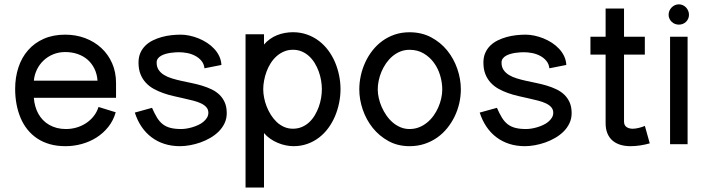

<svg xmlns="http://www.w3.org/2000/svg" viewBox="-20 -655 3186 872"><path d="M427.5 -169.2Q419.9 -145.3 404.9 -126.6Q389.9 -108 370.1 -95.2Q350.2 -82.3 327 -75.6Q303.8 -69 279.4 -69Q257.4 -69 238.3 -73.9Q219.1 -78.9 203.4 -88Q187.6 -97 175.2 -109.9Q162.8 -122.7 154.1 -138.4Q145.4 -154.2 140.3 -172.5Q135.1 -190.8 133.7 -210.8H507V-278.1Q507 -327.5 489.2 -367.9Q471.4 -408.2 440.1 -437.1Q408.8 -465.9 366.8 -481.8Q324.8 -497.6 276 -497.6Q221.4 -497.6 179 -478.9Q136.6 -460.2 107.7 -427.2Q78.7 -394.3 63.8 -349.2Q48.8 -304.1 48.8 -251Q48.8 -215.1 55 -181.9Q61.2 -148.7 73.4 -119.7Q85.6 -90.7 104.4 -67.1Q123.3 -43.5 148.7 -26.4Q174.1 -9.4 206.3 -0.2Q238.5 8.9 277.5 8.9Q315.1 8.9 351.4 -1.1Q387.8 -11.1 418.4 -30.5Q449 -49.9 471.9 -78.7Q494.9 -107.5 505.5 -145.1ZM133.7 -288.7Q136.2 -315.1 147.5 -338.6Q158.8 -362.1 177.4 -379.8Q195.9 -397.6 221.1 -408.1Q246.2 -418.6 276 -418.6Q306.2 -418.6 332.1 -409.8Q358 -401 377.4 -384.3Q396.7 -367.6 408.7 -343.3Q420.7 -319.1 422.9 -288.7Z M985.6 -360Q984.6 -381.1 975.9 -399.5Q967.2 -418 952.9 -433.3Q938.7 -448.6 920.3 -460.6Q902 -472.5 881.8 -480.7Q861.6 -488.8 840.8 -493.2Q819.9 -497.6 800.8 -497.6Q780.6 -497.6 758.4 -495.2Q736.1 -492.8 714.8 -486.9Q693.5 -481 674.3 -471.6Q655 -462.2 640.6 -448.1Q626.1 -434.1 617.6 -415Q609.1 -395.9 609.1 -370.8Q609.1 -340.6 618 -318.3Q626.8 -296 642.2 -279.5Q657.5 -262.9 677.7 -251.7Q697.9 -240.5 720.8 -232.4Q743.8 -224.2 767.7 -218.8Q791.6 -213.3 814.6 -208.2Q837.5 -203.1 857.7 -197.9Q877.9 -192.7 893.2 -185.4Q908.6 -178 917.4 -167.8Q926.3 -157.6 926.3 -142.8Q926.3 -130.5 919.9 -120.2Q913.5 -109.9 903.3 -101.5Q893.1 -93.1 879.7 -87Q866.3 -80.9 852.7 -76.9Q839 -72.9 825.9 -70.9Q812.9 -69 802.7 -69Q773.9 -69 753.8 -74.3Q733.6 -79.6 718.8 -91.2Q704 -102.9 692.9 -121.2Q681.8 -139.4 670.5 -165.3L592.3 -143.7Q603.8 -107.8 623 -79.4Q642.3 -51 668.5 -31.4Q694.6 -11.7 727.1 -1.4Q759.5 8.9 797.6 8.9Q818.7 8.9 842.5 4.6Q866.3 0.4 890 -7.9Q913.6 -16.2 935.2 -28.8Q956.9 -41.4 973.5 -58Q990.1 -74.6 999.9 -95.3Q1009.8 -116.1 1009.8 -140.9Q1009.8 -169.3 1000.9 -189.6Q991.9 -210 976.7 -224.7Q961.4 -239.4 941 -249.2Q920.5 -259 897.6 -265.9Q874.8 -272.8 850.6 -277.8Q826.4 -282.7 803.5 -287.8Q780.6 -292.8 760.2 -299.1Q739.7 -305.4 724.5 -314.9Q709.2 -324.5 700.3 -337.9Q691.4 -351.3 691.4 -370.8Q691.4 -381.3 696.9 -388.9Q702.4 -396.5 711.4 -401.6Q720.3 -406.7 731.4 -410Q742.4 -413.2 753.9 -414.9Q765.4 -416.6 775.8 -417.2Q786.1 -417.8 793.2 -417.8Q810.8 -417.8 830.3 -414.1Q849.9 -410.3 866.5 -401.5Q883.2 -392.7 894.8 -378.8Q906.5 -364.9 908.7 -344.8Z M1179 196.8V-50.7Q1191.2 -36 1207.6 -24.7Q1224 -13.4 1241.9 -6Q1259.9 1.5 1278.3 5.2Q1296.8 8.9 1312.6 8.9Q1346.7 8.9 1375.8 -1.5Q1404.9 -11.8 1428.8 -30.1Q1452.6 -48.3 1470.8 -73.1Q1489 -97.8 1501.3 -126.6Q1513.5 -155.4 1520 -187Q1526.5 -218.5 1526.5 -249.9Q1526.5 -281.6 1520 -313Q1513.5 -344.5 1501.2 -373.4Q1488.8 -402.2 1470.4 -426.8Q1452 -451.4 1427.9 -469.6Q1403.8 -487.8 1374.3 -498.2Q1344.7 -508.7 1310.2 -508.7Q1291.9 -508.7 1273.4 -505.3Q1255 -502 1238 -495.1Q1221.1 -488.2 1206.1 -477.6Q1191.2 -467 1179 -452.8V-499.4H1095.2V196.8ZM1441.8 -249.9Q1441.8 -230.7 1438.3 -209.9Q1434.8 -189.1 1427.6 -169.2Q1420.3 -149.3 1409.5 -131.2Q1398.7 -113.2 1384.2 -99.7Q1369.6 -86.2 1351 -78.3Q1332.4 -70.4 1310.2 -70.4Q1288.7 -70.4 1270.3 -78.6Q1251.8 -86.7 1237 -100.6Q1222.2 -114.6 1210.6 -132.8Q1199.1 -150.9 1191.2 -171Q1183.3 -191 1179.4 -211.4Q1175.5 -231.7 1175.5 -249.9Q1175.5 -268.7 1179.4 -289.3Q1183.2 -309.9 1190.6 -329.9Q1197.9 -349.9 1209.2 -367.7Q1220.5 -385.6 1235.5 -399.2Q1250.6 -412.7 1269.3 -420.8Q1288 -429 1310.2 -429Q1332.8 -429 1351.1 -421Q1369.5 -413.1 1384.1 -399.5Q1398.7 -386 1409.5 -368.2Q1420.3 -350.3 1427.6 -330.4Q1434.8 -310.4 1438.3 -289.7Q1441.8 -269 1441.8 -249.9Z M2073 -249Q2073 -295.9 2057 -342.3Q2041 -388.7 2011.1 -425.7Q1981.2 -462.7 1937.9 -485.6Q1894.7 -508.5 1839.9 -508.5Q1803.7 -508.5 1772.7 -498Q1741.8 -487.4 1716.5 -469Q1691.2 -450.6 1671.7 -425.7Q1652.1 -400.8 1638.9 -371.9Q1625.6 -343 1618.7 -311.6Q1611.8 -280.3 1611.8 -249Q1611.8 -203.1 1627.5 -157.2Q1643.2 -111.3 1672.7 -74.3Q1702.3 -37.4 1744.5 -14.2Q1786.7 8.9 1840 8.9Q1876.5 8.9 1907.8 -1.4Q1939.2 -11.8 1965.1 -29.9Q1991 -48.1 2010.9 -72.7Q2030.9 -97.3 2044.9 -126.2Q2058.8 -155 2065.9 -186.4Q2073 -217.8 2073 -249ZM1988.6 -248.9Q1988.6 -229 1983.9 -207.9Q1979.2 -186.9 1970.3 -166.8Q1961.4 -146.7 1948.7 -129.1Q1935.9 -111.5 1919.3 -98Q1902.7 -84.5 1882.7 -76.7Q1862.8 -69 1840 -69Q1818.1 -69 1799 -77Q1779.9 -85 1763.9 -98.6Q1747.9 -112.3 1735.3 -130.4Q1722.7 -148.5 1713.8 -168.6Q1705 -188.6 1700.3 -209.3Q1695.6 -230 1695.6 -249Q1695.6 -268.2 1699.9 -288.9Q1704.2 -309.7 1712.6 -329.6Q1721.1 -349.6 1733.5 -367.6Q1746 -385.5 1762 -399.2Q1778 -412.8 1797.5 -420.8Q1817.1 -428.8 1840.1 -428.8Q1876.5 -428.8 1904.2 -412.3Q1932 -395.8 1950.8 -370Q1969.6 -344.2 1979.1 -312.1Q1988.6 -280 1988.6 -248.9Z M2552 -360Q2551 -381.1 2542.3 -399.5Q2533.6 -418 2519.3 -433.3Q2505.1 -448.6 2486.8 -460.6Q2468.4 -472.5 2448.2 -480.7Q2428 -488.8 2407.2 -493.2Q2386.4 -497.6 2367.2 -497.6Q2347 -497.6 2324.8 -495.2Q2302.5 -492.8 2281.2 -486.9Q2259.9 -481 2240.7 -471.6Q2221.4 -462.2 2207 -448.1Q2192.5 -434.1 2184 -415Q2175.5 -395.9 2175.5 -370.8Q2175.5 -340.6 2184.4 -318.3Q2193.2 -296 2208.6 -279.5Q2223.9 -262.9 2244.1 -251.7Q2264.3 -240.5 2287.2 -232.4Q2310.2 -224.2 2334.1 -218.8Q2358 -213.3 2381 -208.2Q2403.9 -203.1 2424.1 -197.9Q2444.3 -192.7 2459.7 -185.4Q2475 -178 2483.8 -167.8Q2492.7 -157.6 2492.7 -142.8Q2492.7 -130.5 2486.3 -120.2Q2479.9 -109.9 2469.7 -101.5Q2459.5 -93.1 2446.1 -87Q2432.7 -80.9 2419.1 -76.9Q2405.4 -72.9 2392.3 -70.9Q2379.3 -69 2369.1 -69Q2340.3 -69 2320.2 -74.3Q2300 -79.6 2285.2 -91.2Q2270.4 -102.9 2259.3 -121.2Q2248.2 -139.4 2236.9 -165.3L2158.7 -143.7Q2170.2 -107.8 2189.5 -79.4Q2208.7 -51 2234.9 -31.4Q2261 -11.7 2293.5 -1.4Q2325.9 8.9 2364 8.9Q2385.1 8.9 2408.9 4.6Q2432.7 0.4 2456.4 -7.9Q2480 -16.2 2501.6 -28.8Q2523.3 -41.4 2539.9 -58Q2556.5 -74.6 2566.3 -95.3Q2576.2 -116.1 2576.2 -140.9Q2576.2 -169.3 2567.3 -189.6Q2558.3 -210 2543.1 -224.7Q2527.8 -239.4 2507.4 -249.2Q2486.9 -259 2464.1 -265.9Q2441.2 -272.8 2417 -277.8Q2392.8 -282.7 2369.9 -287.8Q2347 -292.8 2326.6 -299.1Q2306.2 -305.4 2290.9 -314.9Q2275.6 -324.5 2266.7 -337.9Q2257.8 -351.3 2257.8 -370.8Q2257.8 -381.3 2263.3 -388.9Q2268.8 -396.5 2277.8 -401.6Q2286.7 -406.7 2297.8 -410Q2308.8 -413.2 2320.3 -414.9Q2331.8 -416.6 2342.2 -417.2Q2352.5 -417.8 2359.6 -417.8Q2377.2 -417.8 2396.7 -414.1Q2416.3 -410.3 2432.9 -401.5Q2449.6 -392.7 2461.2 -378.8Q2472.9 -364.9 2475.1 -344.8Z M2908.8 -83.1Q2903.3 -80.8 2896.4 -78.5Q2889.5 -76.2 2882.3 -74.4Q2875.1 -72.6 2868 -71.5Q2861 -70.3 2854.4 -70.3Q2846.6 -70.3 2839.3 -72Q2832 -73.7 2826.4 -77.4Q2820.7 -81.1 2817.4 -87.3Q2814.1 -93.6 2814.1 -102.8V-407.1H2908.6V-488.3H2814.1V-616.2H2730.5V-488.3H2661.6V-407.1H2730.5V-95.2Q2730.5 -69.1 2738.6 -49.4Q2746.7 -29.8 2761.6 -16.8Q2776.5 -3.9 2797.3 2.5Q2818.1 8.9 2843.4 8.9Q2865.7 8.9 2887.9 5.4Q2910 2 2931 -3.9Z M3102.8 -488.3H3023.2V0H3102.8ZM3109.1 -587.8Q3109.1 -597.4 3105.5 -606Q3101.9 -614.5 3095.7 -621.2Q3089.4 -627.8 3081.1 -631.5Q3072.8 -635.3 3063.1 -635.3Q3053.3 -635.3 3045 -631.5Q3036.7 -627.7 3030.3 -621.1Q3023.8 -614.5 3020.2 -606Q3016.6 -597.4 3016.6 -587.8Q3016.6 -578.4 3020.4 -570.2Q3024.2 -562 3030.5 -556Q3036.7 -549.9 3045.3 -546.5Q3053.8 -543.1 3063 -543.1Q3072.7 -543.1 3081.1 -546.5Q3089.4 -549.8 3095.7 -555.9Q3101.9 -562 3105.5 -570.2Q3109.1 -578.4 3109.1 -587.8Z"/></svg>

Font: SaysetthaMai Thin
Style: Regular
Weight: 100
Designer: John M. Durdin
Foundry: Lao Script for Windows
Version: Version 1.101